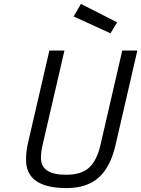

<svg xmlns="http://www.w3.org/2000/svg" viewBox="-20 -950 721 980"><path d="M393 -930 578 -836 544 -780 356 -866ZM189 -144Q189 -58 317 -58Q396 -58 435.5 -95Q475 -132 493 -211L604 -692H681L570 -211Q544 -97 483.5 -43.5Q423 10 320 10Q113 10 113 -134Q113 -183 124 -225L232 -692H309L199 -217Q189 -177 189 -144Z"/></svg>

Font: TitilliumWebItalic
Style: Italic
Weight: 400
Italic angle: -13°
Version: Version 1.001;PS 57.000;hotconv 1.0.70;makeotf.lib2.5.55311